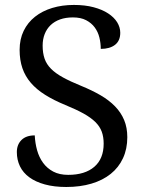

<svg xmlns="http://www.w3.org/2000/svg" viewBox="-20 -744 584 774"><path d="M247.1 9.8Q198.2 9.8 160.9 -0.5Q123.5 -10.7 98.4 -29.1Q73.2 -47.4 60.5 -73.5Q47.9 -99.6 47.9 -130.9Q47.9 -161.1 66.7 -179.7Q85.4 -198.2 120.1 -198.2Q121.6 -167 129.6 -138.2Q137.7 -109.4 153.8 -87.4Q169.9 -65.4 194.8 -52.2Q219.7 -39.1 254.9 -39.1Q322.3 -39.1 360.1 -71.5Q397.9 -104 397.9 -165Q397.9 -192.4 390.1 -213.4Q382.3 -234.4 364.3 -252.2Q346.2 -270 316.7 -286.4Q287.1 -302.7 243.2 -320.8Q196.8 -339.8 162.1 -361.6Q127.4 -383.3 104.5 -409.9Q81.5 -436.5 70.3 -469.2Q59.1 -502 59.1 -543Q59.1 -585.9 75.4 -619.6Q91.8 -653.3 121.1 -676.5Q150.4 -699.7 190.4 -711.9Q230.5 -724.1 277.8 -724.1Q322.8 -724.1 357.4 -714.8Q392.1 -705.6 416 -689.9Q439.9 -674.3 452.4 -654.1Q464.8 -633.8 464.8 -611.8Q464.8 -579.6 443.6 -563.2Q422.4 -546.9 386.2 -546.9Q386.2 -570.3 380.6 -593Q375 -615.7 361.8 -633.5Q348.6 -651.4 327.1 -662.6Q305.7 -673.8 273.9 -673.8Q245.1 -673.8 222.4 -665.8Q199.7 -657.7 184.1 -642.8Q168.5 -627.9 160.2 -606.9Q151.9 -585.9 151.9 -560.1Q151.9 -530.3 159.7 -507.6Q167.5 -484.9 185.8 -466.6Q204.1 -448.2 233.9 -431.9Q263.7 -415.5 307.1 -397.9Q351.1 -379.9 385.5 -359.9Q419.9 -339.8 443.8 -315.2Q467.8 -290.5 480.5 -260Q493.2 -229.5 493.2 -190.9Q493.2 -143.6 475.8 -106.2Q458.5 -68.8 426.3 -43Q394 -17.1 348.6 -3.7Q303.2 9.8 247.1 9.8Z"/></svg>

Font: Noto Serif
Style: Regular
Weight: 400
Designer: Monotype Design team
Foundry: Monotype Imaging Inc.
Version: Version 1.02